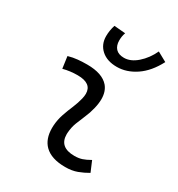

<svg xmlns="http://www.w3.org/2000/svg" viewBox="-186 -902 958 1033"><g transform="rotate(30 293.0 -385.5)"><path d="M479.5 -95.7 506.8 -31.2Q478 -14.2 446 -2.2Q414.1 9.8 372.6 9.8Q286.1 9.8 244.1 -31.7Q206.5 -68.8 206.5 -137.2Q206.5 -145 207 -153.3Q209.5 -189.9 221.2 -224.6Q232.9 -259.3 247.1 -292Q260.7 -324.7 268.1 -355Q272.5 -373 272.5 -387.2Q272.5 -451.7 184.6 -451.7Q138.2 -451.7 95.2 -440.4L85 -513.7Q113.8 -522 142.6 -524.7Q171.4 -527.3 200.2 -527.3Q294.9 -527.3 334.5 -481Q359.4 -451.2 359.4 -403.8Q359.4 -377.4 351.6 -345.2Q343.3 -310.5 330.1 -280.8Q316.9 -250.5 305.7 -221.2Q294.4 -191.9 292 -157.7Q291.5 -152.8 291.5 -147.9Q291.5 -66.9 385.3 -66.9Q411.6 -66.9 431.9 -73.5Q452.1 -80.1 479.5 -95.7ZM343.3 -595.7Q282.7 -595.7 247.1 -627.4Q211.4 -659.2 211.4 -710.9Q211.4 -745.1 222.7 -780.8L292.5 -774.9Q287.6 -761.7 285.9 -749.5Q284.2 -737.3 284.2 -726.1Q284.2 -693.8 301.3 -675.5Q318.4 -657.2 352.5 -657.2Q393.6 -657.2 433.6 -692.4Q473.6 -727.5 498.5 -780.8L557.1 -748.5Q517.1 -671.9 460.4 -633.8Q403.8 -595.7 343.3 -595.7Z"/></g></svg>

Font: CaskaydiaCove NFP SemiLight
Style: Italic
Weight: 350
Italic angle: -10°
Designer: Aaron Bell
Foundry: Saja Typeworks
Version: Version 2111.001; VTT 6.35;Nerd Fonts 3.1.1